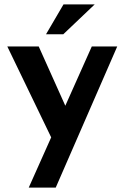

<svg xmlns="http://www.w3.org/2000/svg" viewBox="-20 -641 563 868"><path d="M110 207 395 -431H510L232 207ZM222 2 13 -431H155L321 -61ZM408 -621 266 -486H188L267 -621Z"/></svg>

Font: Reem Kufi Fun SemiBold
Style: Regular
Weight: 600
Designer: Khaled Hosny
Version: Version 1.005